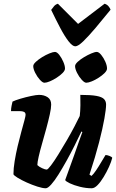

<svg xmlns="http://www.w3.org/2000/svg" viewBox="-20 -1008 622 1028"><path d="M225 0Q208 0 180 -9Q152 -18 123 -31Q94 -44 74 -56.5Q54 -69 52 -75Q52 -106 58.5 -145.5Q65 -185 74.5 -225.5Q84 -266 94 -302Q104 -338 110.5 -362.5Q117 -387 117 -393Q117 -405 108.5 -409Q100 -413 86 -413H39Q39 -427 42 -441.5Q45 -456 47 -464Q61 -471 89.5 -479.5Q118 -488 146.5 -494Q175 -500 189 -500Q216 -500 235 -487.5Q254 -475 254 -448Q254 -429 246.5 -395Q239 -361 228 -320.5Q217 -280 205.5 -240Q194 -200 187 -169Q180 -138 180 -124Q189 -115 205.5 -107.5Q222 -100 230 -100Q236 -100 253 -122.5Q270 -145 292 -180.5Q314 -216 337 -255.5Q360 -295 378.5 -330.5Q397 -366 407 -387Q410 -412 410.5 -444Q411 -476 410 -500Q467 -500 496.5 -494.5Q526 -489 537 -477.5Q548 -466 548 -448Q548 -425 539 -373.5Q530 -322 510.5 -246Q491 -170 459 -73L470 -66Q481 -76 494.5 -96Q508 -116 521.5 -139Q535 -162 545 -178Q554 -178 566.5 -173Q579 -168 581 -163Q576 -142 563.5 -114.5Q551 -87 535 -60.5Q519 -34 502.5 -17Q486 0 471 0Q440 0 408 -8Q376 -16 354 -26.5Q332 -37 329 -44L377 -177Q390 -215 402 -248.5Q414 -282 421 -301L416 -304Q400 -270 379.5 -229Q359 -188 336.5 -147.5Q314 -107 293 -73.5Q272 -40 254 -20Q236 0 225 0ZM442 -565Q432 -565 417.5 -581Q403 -597 392.5 -618Q382 -639 382 -654Q382 -664 396 -677Q410 -690 430 -702Q450 -714 469 -722Q488 -730 498 -730Q509 -730 522 -714Q535 -698 544 -677.5Q553 -657 553 -641Q553 -630 540 -617Q527 -604 508.5 -592Q490 -580 471.5 -572.5Q453 -565 442 -565ZM218 -565Q208 -565 193.5 -581Q179 -597 168.5 -618Q158 -639 158 -654Q158 -664 172 -677Q186 -690 205.5 -702Q225 -714 244.5 -722Q264 -730 274 -730Q285 -730 297.5 -714Q310 -698 319 -677Q328 -656 328 -641Q328 -630 315 -617Q302 -604 283.5 -592Q265 -580 247 -572.5Q229 -565 218 -565ZM383 -760Q368 -760 347 -787Q326 -814 302.5 -858.5Q279 -903 254 -955Q262 -966 269.5 -975Q277 -984 290 -988L398 -880L540 -988Q553 -984 561 -974.5Q569 -965 572 -956Q530 -904 492 -859Q454 -814 426 -787Q398 -760 383 -760Z"/></svg>

Font: Texturina 12pt Black
Style: Italic
Weight: 900
Italic angle: -11°
Designer: Guillermo Torres Carreño
Foundry: Omnibus-Type
Version: Version 1.002